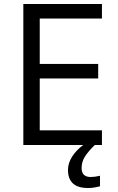

<svg xmlns="http://www.w3.org/2000/svg" viewBox="-20 -734 596 972"><path d="M496.1 0H98.1V-713.9H496.1V-640.1H181.2V-410.2H477.1V-336.9H181.2V-74.2H496.1ZM393.1 116.2Q393.1 162.1 439 162.1Q459.5 162.1 486.3 155.8V209Q454.6 217.8 425.3 217.8Q324.2 217.8 324.2 126Q324.2 91.8 345.2 58.8Q366.2 25.9 401.4 0H460Q426.8 32.2 409.9 58.8Q393.1 85.4 393.1 116.2Z"/></svg>

Font: Open Sans ACDW
Style: acdw
Weight: 400
Foundry: Ascender Corporation
Version: Version 1.10